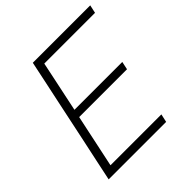

<svg xmlns="http://www.w3.org/2000/svg" viewBox="-188 -859 1006 1006"><g transform="rotate(-45 314.5 -356.5)"><path d="M52.5 0Q65 -60 77 -116Q89 -171.5 103 -237.5L152.5 -472Q167 -540 179 -596.5Q190.5 -653 203.5 -713H629L619 -667.5H243Q233 -619 223 -571.5Q212.5 -524 201.5 -470L183.5 -384.5H538L528.5 -340H174L153.5 -243.5Q142 -189.5 132 -142Q122 -94 111.5 -45.5H488.5L478.5 0Z"/></g></svg>

Font: Heraclito ExtraLight
Style: Italic
Weight: 200
Italic angle: -12°
Designer: Kostas Bartsokas (font) & Cristiano Sobral (main changes)
Foundry: Kostas Bartsokas (font) & Cristiano Sobral (main changes)
Version: Version 1.00;July 8, 2020;FontCreator 13.0.0.2655 64-bit